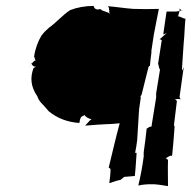

<svg xmlns="http://www.w3.org/2000/svg" viewBox="-20 -611 646 648"><path d="M80 -387H81C82 -389 83 -390 84 -393C83 -392 83 -391 82 -389C82 -388 80 -388 80 -387ZM84 -393C84 -394 86 -397 86 -398C86 -397 87 -397 87 -396C87 -395 84 -394 84 -393ZM87 -396C88 -390 94 -385 102 -386C100 -385 95 -383 93 -381C81 -348 84 -318 106 -286C113 -266 120 -265 145 -235C172 -213 206 -199 247 -196L248 -197C250 -207 251 -218 261 -220C263 -221 265 -222 266 -223C266 -218 281 -209 289 -209C281 -204 273 -192 268 -188V-187C291 -189 317 -191 341 -192C355 -192 372 -194 384 -195C371 -148 359 -94 347 -46V-45C349 -45 352 -42 353 -40V-39C353 -25 351 -8 349 6L350 7C360 4 374 -2 387 -4L399 -14C411 -15 424 -16 435 -17C438 -43 439 -68 441 -95H436C439 -108 441 -124 443 -138L449 -236C449 -237 450 -238 450 -239H449L455 -281C455 -282 455 -285 454 -286C455 -287 458 -291 458 -292L481 -384C481 -385 484 -389 484 -388L486 -389C487 -402 489 -419 491 -433V-440L499 -493C504 -522 511 -553 516 -580V-581C489 -580 458 -580 430 -581C401 -583 372 -588 345 -590H344C347 -587 349 -582 348 -577L349 -576C348 -572 349 -567 351 -564C348 -567 345 -569 341 -570L327 -575H326C324 -576 322 -578 321 -579C315 -583 312 -575 301 -582C298 -584 297 -588 296 -591C268 -591 240 -586 217 -577C193 -562 168 -533 146 -518C137 -510 127 -501 121 -492L120 -491C108 -471 99 -447 95 -420C97 -417 97 -414 100 -406C97 -407 95 -406 87 -396ZM518 -479C519 -479 522 -478 523 -477C524 -477 526 -475 526 -476L514 -399C513 -399 514 -396 514 -395L518 -379C519 -379 520 -376 520 -376L507 -296V-282L492 -189C492 -188 491 -185 492 -184C491 -184 489 -184 487 -183C486 -183 483 -182 483 -183V-182C482 -180 476 -178 475 -177C472 -151 469 -123 465 -97V-83C461 -51 454 -14 447 14L448 15C460 12 481 10 496 11H502C517 12 533 15 546 17L547 16C547 -12 546 -41 547 -71C545 -73 543 -76 539 -77C545 -79 554 -88 559 -85L561 -86C564 -115 567 -151 569 -181V-186C568 -185 567 -188 567 -188L577 -270C575 -273 572 -276 570 -277C572 -276 577 -276 580 -277C583 -277 587 -277 589 -276H590C588 -278 586 -282 586 -284L599 -377L600 -383H599C599 -381 596 -376 595 -373C594 -374 595 -376 594 -377L600 -466C603 -493 603 -522 606 -548C598 -548 591 -555 581 -556L586 -574L574 -572H543L542 -571C538 -546 535 -521 531 -495C535 -496 540 -498 543 -499C540 -497 536 -494 533 -491L523 -482C521 -480 519 -479 518 -479ZM586 -582V-583H585C585 -583 586 -583 586 -582ZM586 -582C588 -580 591 -577 594 -576C592 -576 590 -575 589 -575L586 -574V-576ZM594 -576C595 -576 595 -575 596 -575C596 -575 597 -576 597 -576Z"/></svg>

Font: Charger Mayhem
Style: Obl
Weight: 400
Designer: Jasper
Foundry: Cannot Into Space Fonts
Version: Version 0.98